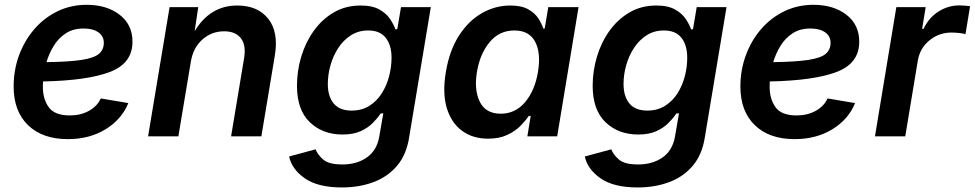

<svg xmlns="http://www.w3.org/2000/svg" viewBox="-20 -576 4118 811"><path d="M266.6 11.7Q159.7 11.7 98.6 -47.1Q37.6 -106 37.6 -210.4Q37.6 -280.3 60.5 -342.5Q83.5 -404.8 125 -452.9Q166.5 -501 222.9 -528.3Q279.3 -555.7 346.2 -555.7Q430.7 -555.7 485.1 -513.9Q539.6 -472.2 539.6 -399.9Q539.6 -308.6 444.6 -272.2Q349.6 -235.8 161.6 -231.9Q161.1 -219.7 161.1 -208.5Q161.1 -157.7 186 -123Q210.9 -88.4 275.4 -88.4Q319.8 -88.4 355 -107.4Q390.1 -126.5 405.8 -160.2L522 -140.6Q494.1 -71.8 426 -30Q357.9 11.7 266.6 11.7ZM176.3 -313.5Q272.5 -314.9 325 -323Q377.4 -331.1 397.9 -348.6Q418.5 -366.2 418.5 -395.5Q418.5 -423.3 395.5 -439.5Q372.6 -455.6 333 -455.6Q289.1 -455.6 257.8 -435.1Q226.6 -414.6 206.8 -382.1Q187 -349.6 176.3 -313.5Z M786.1 -315.4 733.4 0H605.5L696.3 -545.9H817.4L802.2 -444.3Q867.7 -552.7 981.9 -552.7Q1068.8 -552.7 1113 -496.8Q1157.2 -440.9 1141.1 -342.8L1084 0H956.1L1011.2 -331.5Q1020 -386.2 997.1 -415Q974.1 -443.8 926.8 -443.8Q874 -443.8 835 -409.2Q795.9 -374.5 786.1 -315.4Z M1424.8 215.8Q1322.8 215.8 1267.6 177.2Q1212.4 138.7 1201.2 85L1313 54.7Q1321.3 77.1 1345.2 97.9Q1369.1 118.7 1425.8 118.7Q1487.3 118.7 1529.5 89.1Q1571.8 59.6 1582 1L1599.1 -97.7L1587.4 -96.2Q1574.2 -76.2 1554 -55.9Q1533.7 -35.6 1502.7 -21.7Q1471.7 -7.8 1426.8 -7.8Q1342.8 -7.8 1288.6 -59.8Q1234.4 -111.8 1234.4 -213.9Q1234.4 -276.4 1252.4 -336.7Q1270.5 -397 1305.4 -445.8Q1340.3 -494.6 1390.1 -523.7Q1439.9 -552.7 1503.4 -552.7Q1553.2 -552.7 1583 -535.6Q1612.8 -518.6 1628.2 -494.9Q1643.6 -471.2 1650.4 -451.7L1658.2 -453.1L1673.8 -545.9H1799.8L1708 5.4Q1696.3 78.6 1656.5 125Q1616.7 171.4 1556.6 193.6Q1496.6 215.8 1424.8 215.8ZM1464.8 -108.9Q1508.3 -108.9 1540 -128.9Q1571.8 -148.9 1592.5 -181.6Q1613.3 -214.4 1623.5 -253.7Q1633.8 -293 1633.8 -332Q1633.8 -385.3 1609.4 -416.3Q1585 -447.3 1535.2 -447.3Q1494.1 -447.3 1462.4 -427Q1430.7 -406.7 1408.9 -373.5Q1387.2 -340.3 1376 -300.5Q1364.7 -260.7 1364.7 -221.2Q1364.7 -168.9 1389.6 -138.9Q1414.6 -108.9 1464.8 -108.9Z M2041.5 9.8Q1977.5 9.8 1932.1 -23.2Q1886.7 -56.2 1867.4 -119.1Q1848.1 -182.1 1863.3 -272Q1878.4 -362.8 1918.7 -425.5Q1959 -488.3 2015.6 -520.5Q2072.3 -552.7 2135.3 -552.7Q2183.1 -552.7 2211.4 -536.6Q2239.7 -520.5 2254.2 -497.8Q2268.6 -475.1 2274.9 -455.6H2280.8L2295.9 -545.9H2423.8L2333.5 0H2207.5L2221.7 -86.4H2213.4Q2200.2 -66.4 2178 -43.9Q2155.8 -21.5 2122.1 -5.9Q2088.4 9.8 2041.5 9.8ZM2095.2 -95.7Q2156.7 -95.7 2198 -144.5Q2239.3 -193.4 2252.4 -272.5Q2265.6 -352.1 2240.5 -399.7Q2215.3 -447.3 2152.8 -447.3Q2088.9 -447.3 2048.1 -397.9Q2007.3 -348.6 1994.6 -272.5Q1981.9 -195.8 2006.8 -145.8Q2031.7 -95.7 2095.2 -95.7Z M2673.8 215.8Q2571.8 215.8 2516.6 177.2Q2461.4 138.7 2450.2 85L2562 54.7Q2570.3 77.1 2594.2 97.9Q2618.2 118.7 2674.8 118.7Q2736.3 118.7 2778.6 89.1Q2820.8 59.6 2831.1 1L2848.1 -97.7L2836.4 -96.2Q2823.2 -76.2 2803 -55.9Q2782.7 -35.6 2751.7 -21.7Q2720.7 -7.8 2675.8 -7.8Q2591.8 -7.8 2537.6 -59.8Q2483.4 -111.8 2483.4 -213.9Q2483.4 -276.4 2501.5 -336.7Q2519.5 -397 2554.4 -445.8Q2589.4 -494.6 2639.2 -523.7Q2689 -552.7 2752.4 -552.7Q2802.2 -552.7 2832 -535.6Q2861.8 -518.6 2877.2 -494.9Q2892.6 -471.2 2899.4 -451.7L2907.2 -453.1L2922.9 -545.9H3048.8L2957 5.4Q2945.3 78.6 2905.5 125Q2865.7 171.4 2805.7 193.6Q2745.6 215.8 2673.8 215.8ZM2713.9 -108.9Q2757.3 -108.9 2789.1 -128.9Q2820.8 -148.9 2841.6 -181.6Q2862.3 -214.4 2872.6 -253.7Q2882.8 -293 2882.8 -332Q2882.8 -385.3 2858.4 -416.3Q2834 -447.3 2784.2 -447.3Q2743.2 -447.3 2711.4 -427Q2679.7 -406.7 2658 -373.5Q2636.2 -340.3 2625 -300.5Q2613.8 -260.7 2613.8 -221.2Q2613.8 -168.9 2638.7 -138.9Q2663.6 -108.9 2713.9 -108.9Z M3336.4 11.7Q3229.5 11.7 3168.5 -47.1Q3107.4 -106 3107.4 -210.4Q3107.4 -280.3 3130.4 -342.5Q3153.3 -404.8 3194.8 -452.9Q3236.3 -501 3292.7 -528.3Q3349.1 -555.7 3416 -555.7Q3500.5 -555.7 3554.9 -513.9Q3609.4 -472.2 3609.4 -399.9Q3609.4 -308.6 3514.4 -272.2Q3419.4 -235.8 3231.4 -231.9Q3231 -219.7 3231 -208.5Q3231 -157.7 3255.9 -123Q3280.8 -88.4 3345.2 -88.4Q3389.6 -88.4 3424.8 -107.4Q3460 -126.5 3475.6 -160.2L3591.8 -140.6Q3564 -71.8 3495.8 -30Q3427.7 11.7 3336.4 11.7ZM3246.1 -313.5Q3342.3 -314.9 3394.8 -323Q3447.3 -331.1 3467.8 -348.6Q3488.3 -366.2 3488.3 -395.5Q3488.3 -423.3 3465.3 -439.5Q3442.4 -455.6 3402.8 -455.6Q3358.9 -455.6 3327.6 -435.1Q3296.4 -414.6 3276.6 -382.1Q3256.8 -349.6 3246.1 -313.5Z M3675.8 0 3766.1 -545.9H3890.1L3875 -454.1H3880.9Q3903.8 -502 3944.6 -527.6Q3985.4 -553.2 4032.2 -553.2Q4042.5 -553.2 4055.7 -552.2Q4068.8 -551.3 4077.6 -549.8L4058.1 -431.6Q4050.3 -434.6 4033 -436.5Q4015.6 -438.5 3999 -438.5Q3946.3 -438.5 3906 -405.5Q3865.7 -372.6 3856.9 -320.3L3803.7 0Z"/></svg>

Font: Inter Semi Bold
Style: Italic
Weight: 600
Italic angle: -9.39999°
Designer: Rasmus Andersson
Foundry: rsms
Version: Version 4.000;git-3c8e0fc